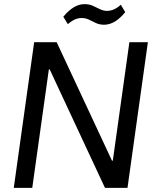

<svg xmlns="http://www.w3.org/2000/svg" viewBox="-20 -903 755 923"><path d="M690.9 -700 592.9 0H484.6L218.9 -569.4H214.9L135.1 0H46.2L144.2 -700H252.5L518.3 -130.6H522.3L602 -700ZM284.3 -822.5Q309 -852.3 334.3 -867.7Q359.6 -883.1 385.9 -883.1Q408.7 -883.1 426 -875.3Q443.3 -867.4 460 -859.1Q476.7 -850.7 494.6 -850.7Q511.2 -850.7 527.6 -857.9Q544 -865 560.9 -880.2L581.9 -844.7Q558.2 -815 532.6 -799.5Q507 -784.1 480.5 -784.1Q458.5 -784.1 440.9 -792.4Q423.2 -800.7 407.4 -808.6Q391.7 -816.4 372.6 -816.4Q355.8 -816.4 339.8 -809.3Q323.9 -802.1 306.1 -787Z"/></svg>

Font: Pathway Extreme 8pt Thin
Style: Italic
Weight: 100
Italic angle: -8°
Designer: Eduardo Rodriguez Tunni
Foundry: Eduardo Rodriguez Tunni
Version: Version 1.000